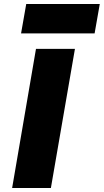

<svg xmlns="http://www.w3.org/2000/svg" viewBox="-20 -946 522 966"><path d="M161 -700 41 0H236L357 -700ZM86 -778H456L482 -926H112Z"/></svg>

Font: Jost ExtraBold
Style: Italic
Weight: 800
Italic angle: -5°
Version: Version 3.710